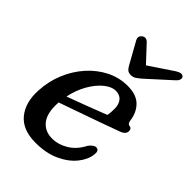

<svg xmlns="http://www.w3.org/2000/svg" viewBox="-200 -750 849 849"><g transform="rotate(45 224.0 -326.0)"><path d="M402.5 -139Q399 -104 371.8 -69.8Q344.5 -35.5 296.2 -13Q248 9.5 181.5 9.5Q100.5 9.5 61.8 -37.8Q23 -85 27.5 -163Q30.5 -223 52.5 -276Q74.5 -329 111 -369.8Q147.5 -410.5 194 -433.8Q240.5 -457 292.5 -457Q348 -457 376 -428.2Q404 -399.5 409 -354.5Q412 -339 422 -337.5Q437 -336.5 438 -321Q439.5 -299 407.5 -288.5Q370 -274.5 318 -256Q266 -237.5 214.8 -219.5Q163.5 -201.5 128 -189V-187Q123.5 -121 149 -88.2Q174.5 -55.5 220 -55.5Q258.5 -55.5 295 -77.5Q331.5 -99.5 354.5 -144.5Q372 -167.5 387.5 -166.5Q405.5 -165 402.5 -139ZM271 -404.5Q244.5 -404.5 216.5 -381.5Q188.5 -358.5 166.2 -319.5Q144 -280.5 134 -232Q173.5 -246.5 226.2 -266.5Q279 -286.5 319.5 -302.5Q323 -319 323 -344Q323 -371.5 309.5 -388Q296 -404.5 271 -404.5ZM316.5 -526Q303 -514 292 -507Q281 -500 268 -500Q254 -500 246.2 -506.8Q238.5 -513.5 232 -526L176.5 -625.5Q166.5 -645 182.5 -657Q199 -669 214.5 -653.5L285 -578L398 -653.5Q423.5 -669.5 435 -657Q439 -652 437.2 -643Q435.5 -634 425 -624.5Z"/></g></svg>

Font: Fraunces 72pt SuperSoft
Style: Italic
Weight: 400
Italic angle: -16°
Version: Version 1.000;[b76b70a41]